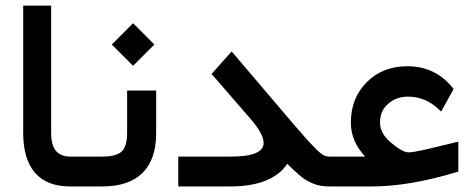

<svg xmlns="http://www.w3.org/2000/svg" viewBox="-20 -671 1708 691"><path d="M254.9 0H232.4Q148.4 0 106 -49.1Q63.5 -98.1 63.5 -192.9V-641.1V-650.9H73.2H154.3H164.1V-641.1V-192.4Q164.1 -148.4 181.4 -127.9Q198.7 -107.4 233.9 -107.4H254.9Q267.1 -107.4 267.1 -57.1V-51.8Q267.1 0 254.9 0Z M249.5 -107.4H348.6Q397 -107.4 417.2 -125.2Q437.5 -143.1 437.5 -191.9V-335.4V-345.2H447.3H532.2H542V-335.4V-191.4Q542 -97.2 492.9 -48.6Q443.8 0 348.1 0H249.5Q237.3 0 237.3 -51.8V-57.1Q237.3 -107.4 249.5 -107.4ZM382.3 -510.7 459 -587.4 535.6 -510.7 459 -434.1Z M1172.9 0H1165Q1148.4 0 1134 -2.4Q1119.6 -4.9 1106.2 -10.7Q1092.8 -16.6 1082 -22.7Q1071.3 -28.8 1058.6 -39.8Q1045.9 -50.8 1036.9 -59.1Q1027.8 -67.4 1013.7 -81.5Q989.3 -43 937.5 -21.5Q885.7 0 809.1 0H631.3H621.6V-9.8V-97.7V-107.4H631.3H809.6Q928.7 -107.4 928.7 -156.2Q928.7 -188.5 883.8 -240.7L747.1 -398.4L741.2 -404.8L747.1 -411.1L806.2 -477.5L813.5 -485.8L820.8 -477.5L1038.6 -221.7Q1086.9 -165.5 1109.6 -142.3Q1132.3 -119.1 1143.1 -113.3Q1153.8 -107.4 1168.5 -107.4H1172.9Q1185.1 -107.4 1185.1 -57.1V-51.8Q1185.1 0 1172.9 0Z M1168 -107.4H1294.4Q1242.7 -162.1 1242.7 -230Q1242.7 -317.9 1300 -375.2Q1357.4 -432.6 1445.8 -432.6Q1545.9 -432.6 1607.9 -356.4L1612.3 -351.1L1609.4 -345.2L1573.7 -280.3L1567.4 -269.5L1558.1 -278.3Q1510.7 -323.2 1448.2 -323.2Q1406.2 -323.2 1377 -297.6Q1347.7 -272 1347.7 -230.5Q1347.7 -188.5 1390.6 -154.8Q1429.2 -122.6 1450.7 -122.6Q1466.3 -122.6 1513.7 -133.3L1617.2 -158.2L1629.4 -161.1V-148.9V-60.5V-53.2L1622.6 -51.3Q1451.2 0 1319.3 0H1168Q1155.8 0 1155.8 -51.8V-57.1Q1155.8 -107.4 1168 -107.4Z"/></svg>

Font: Shabnam Medium WOL
Style: Medium-WOL
Weight: 500
Foundry: DejaVu fonts team - Redesigned by Saber Rastikerdar - Based on Vazir font
Version: Version 5.0.0